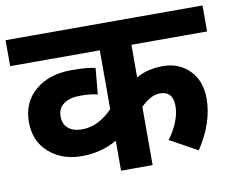

<svg xmlns="http://www.w3.org/2000/svg" viewBox="-71 -713 979 804"><g transform="rotate(-10 418.5 -311.0)"><path d="M249.5 -450.7Q315.4 -450.7 351.1 -442.4L340.8 -331.1Q313.5 -338.9 268.1 -338.9Q222.7 -338.9 197 -320.3Q171.4 -301.8 171.4 -268.1Q171.4 -234.4 192.9 -216.6Q214.4 -198.7 250.5 -198.7Q320.8 -198.7 381.3 -261.7V-511.7H0V-622.1H837.4V-511.7H515.6V-372.6Q563 -400.9 630.1 -400.9Q697.3 -400.9 741.9 -356.2Q786.6 -311.5 786.6 -235.4Q786.6 -133.3 716.8 -27.3L600.1 -91.8Q652.8 -164.6 652.8 -227.5Q652.8 -290.5 597.2 -290.5Q558.1 -290.5 515.6 -247.6V0H381.3V-127.4Q313.5 -88.4 230.7 -88.4Q147.9 -88.4 92.3 -136.7Q36.6 -185.1 36.6 -267.8Q36.6 -350.6 95.2 -400.6Q153.8 -450.7 249.5 -450.7Z"/></g></svg>

Font: NotoSans-Bold
Style: Bold
Weight: 700
Designer: Monotype Design team
Foundry: Monotype Imaging Inc.
Version: Version 1.04